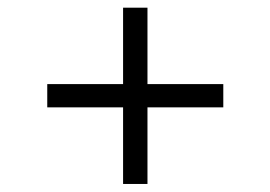

<svg xmlns="http://www.w3.org/2000/svg" viewBox="-20 -530 693 492"><path d="M295.4 -58.6V-254.9H101.1V-314.5H295.4V-510.3H357.9V-314.5H552.2V-254.9H357.9V-58.6Z"/></svg>

Font: Inter Light
Style: Regular
Weight: 300
Designer: Rasmus Andersson
Foundry: rsms
Version: Version 4.000;git-a52131595